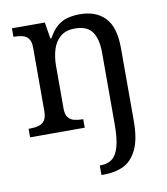

<svg xmlns="http://www.w3.org/2000/svg" viewBox="-87 -618 808 931"><g transform="rotate(-10 317.5 -153.0)"><path d="M337 240V193H343Q375 193 397.5 176.5Q420 160 431.5 119.5Q443 79 443 9V-345Q443 -410 418.5 -446Q394 -482 333 -482Q288 -482 261.5 -459.5Q235 -437 223.5 -400Q212 -363 212 -320V-109Q212 -80 223.5 -65.5Q235 -51 253.5 -46.5Q272 -42 294 -42H297V0H28V-42H36Q59 -42 77.5 -47Q96 -52 107 -67.5Q118 -83 118 -114V-426Q118 -456 106.5 -470.5Q95 -485 76.5 -489.5Q58 -494 36 -494H33V-536H195L208 -455H213Q234 -493 257.5 -512.5Q281 -532 309 -539Q337 -546 369 -546Q448 -546 492.5 -499.5Q537 -453 537 -350V8Q537 97 513 148Q489 199 447.5 219.5Q406 240 352 240Z"/></g></svg>

Font: Noto Serif Kannada
Style: Regular
Weight: 400
Designer: Universal Thirst, Indian Type Foundry and the Monotype Design Team
Foundry: Monotype Imaging Inc.
Version: Version 2.003